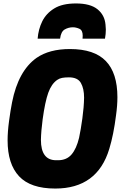

<svg xmlns="http://www.w3.org/2000/svg" viewBox="-20 -1078 720 1112"><path d="M588 -854H458L459 -871Q459 -903 439.5 -911.5Q420 -920 402 -920Q377 -920 355 -907.5Q333 -895 328 -854H198Q202 -908 224.5 -954Q247 -1000 294 -1029Q341 -1058 420 -1058Q503 -1058 544.5 -1024.5Q586 -991 591 -936L593 -907Q593 -881 588 -854ZM300 14Q157 14 90.5 -57Q24 -128 24 -265Q24 -315 32.5 -378Q41 -441 50 -486Q86 -668 192 -743Q266 -794 385 -794Q526 -794 593 -724.5Q660 -655 660 -515Q660 -467 652 -410Q638 -298 613 -216Q544 14 300 14ZM316 -150Q366 -150 394.5 -183.5Q423 -217 438 -280Q448 -327 457 -392Q466 -457 467 -512Q467 -565 448.5 -597.5Q430 -630 379 -630Q356 -630 340 -627Q324 -624 311 -615Q278 -592 259.5 -540.5Q241 -489 227 -387Q218 -319 217 -268Q217 -150 305 -150Z"/></svg>

Font: Tanohe Sans ExtraBold
Style: Italic
Weight: 800
Designer: Village Type and Design LLC & Cristiano Sobral
Foundry: Cooper Hewitt Smithsonian Design Museum
Version: Version 1.00;September 29, 2021;FontCreator 13.0.0.2655 64-b